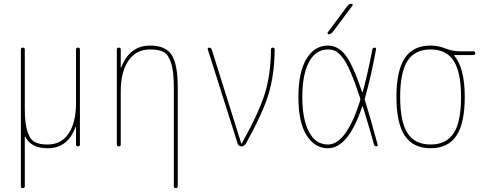

<svg xmlns="http://www.w3.org/2000/svg" viewBox="-20 -770 2540 1010"><path d="M89.8 210V-509.8Q89.8 -519.5 100.1 -519.5Q110.4 -519.5 110.4 -509.8V-200.2Q110.4 -121.1 124 -79.1Q137.7 -37.1 161.6 -23.4Q185.5 -9.8 230.5 -9.8Q301.8 -9.8 340.8 -67.4Q379.9 -125 379.9 -230.5V-509.8Q379.9 -519.5 390.1 -519.5Q400.4 -519.5 400.4 -509.8V-9.8Q400.4 0 390.1 0Q379.9 0 379.9 -9.8V-101.6Q379.9 -102.5 378.9 -102.5Q377 -102.5 377 -100.6Q335 10.7 230.5 9.8Q142.6 9.8 112.3 -51.8Q111.3 -51.8 110.4 -50.8V210Q110.4 219.7 100.1 219.7Q89.8 219.7 89.8 210Z M594.7 -9.8V-509.8Q594.7 -519.5 605 -519.5Q615.2 -519.5 615.2 -509.8V-415Q615.2 -414.1 616.2 -414.1Q618.2 -414.1 618.2 -416Q662.1 -530.3 769.5 -530.3Q850.6 -530.3 882.8 -481.4Q915 -432.6 915 -309.6V210Q915 219.7 904.8 219.7Q894.5 219.7 894.5 210V-309.6Q894.5 -392.6 880.4 -437.5Q866.2 -482.4 841.3 -496.1Q816.4 -509.8 769.5 -509.8Q696.3 -509.8 655.8 -451.2Q615.2 -392.6 615.2 -290V-9.8Q615.2 0 605 0Q594.7 0 594.7 -9.8Z M1230.5 -13.7 1073.2 -509.8Q1071.3 -513.7 1073.7 -516.6Q1076.2 -519.5 1080.1 -519.5Q1089.8 -519.5 1093.8 -509.8L1249 -15.6Q1249 -14.6 1250 -14.6Q1252 -14.6 1252 -15.6Q1340.8 -174.8 1372.6 -275.9Q1404.3 -377 1405.3 -508.8Q1405.3 -519.5 1415 -519.5Q1424.8 -519.5 1424.8 -508.8Q1423.8 -377.9 1392.6 -274.9Q1361.3 -171.9 1272.5 -12.7Q1263.7 0 1250 0Q1235.4 0 1230.5 -13.7Z M1709 -589.8Q1705.1 -589.8 1703.6 -593.3Q1702.1 -596.7 1704.1 -599.6L1808.6 -740.2Q1816.4 -750 1829.1 -750Q1833 -750 1834.5 -746.6Q1835.9 -743.2 1834 -740.2L1728.5 -599.6Q1720.7 -589.8 1709 -589.8ZM1705.1 -509.8Q1640.6 -509.8 1605.5 -443.8Q1570.3 -377.9 1570.3 -259.8Q1570.3 -141.6 1605.5 -75.7Q1640.6 -9.8 1705.1 -9.8Q1801.8 -9.8 1875 -242.2Q1876 -248 1875 -252.9Q1846.7 -338.9 1823.2 -392.6Q1799.8 -446.3 1779.3 -470.7Q1758.8 -495.1 1743.2 -502.4Q1727.5 -509.8 1705.1 -509.8ZM1705.1 9.8Q1635.7 9.8 1592.8 -58.1Q1549.8 -126 1549.8 -259.8Q1549.8 -391.6 1592.3 -460.9Q1634.8 -530.3 1705.1 -530.3Q1756.8 -530.3 1795.9 -481.9Q1835 -433.6 1884.8 -286.1Q1884.8 -285.2 1886.2 -285.2Q1887.7 -285.2 1887.7 -286.1Q1912.1 -371.1 1938.5 -508.8Q1940.4 -519.5 1950.2 -519.5Q1960 -519.5 1958 -509.8Q1931.6 -365.2 1899.4 -252.9Q1897.5 -248 1899.4 -243.2Q1924.8 -163.1 1966.8 -8.8Q1968.8 0 1960 0Q1950.2 0 1947.3 -9.8Q1928.7 -80.1 1888.7 -209Q1887.7 -210.9 1885.7 -210.9Q1812.5 9.8 1705.1 9.8Z M2366.7 -449.7Q2328.1 -509.8 2245.1 -509.8Q2162.1 -509.8 2123.5 -449.7Q2085 -389.6 2085 -259.8Q2085 -129.9 2123.5 -69.8Q2162.1 -9.8 2245.1 -9.8Q2328.1 -9.8 2366.7 -69.8Q2405.3 -129.9 2405.3 -259.8Q2405.3 -389.6 2366.7 -449.7ZM2245.1 -530.3Q2284.2 -530.3 2323.2 -515.1Q2362.3 -500 2400.4 -500H2469.7Q2479.5 -500 2480 -490.2Q2480.5 -480.5 2469.7 -480.5H2370.1Q2369.1 -480.5 2369.1 -479Q2369.1 -477.5 2369.6 -477.5Q2370.1 -477.5 2370.1 -476.6Q2424.8 -411.1 2424.8 -259.8Q2424.8 -122.1 2380.9 -56.2Q2336.9 9.8 2245.1 9.8Q2153.3 9.8 2109.4 -56.2Q2065.4 -122.1 2065.4 -260.3Q2065.4 -398.4 2109.4 -464.4Q2153.3 -530.3 2245.1 -530.3Z"/></svg>

Font: Rounded-X Mgen+ 1m thin
Style: Regular
Weight: 100
Designer: [Source Han Sans]
Ryoko NISHIZUKA  (kana & ideographs); Paul D. Hunt (Latin, Greek & Cyrillic); Wenlong ZHANG  (bopomofo
Version: Version 1.059.20150602